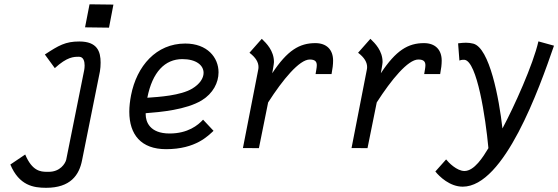

<svg xmlns="http://www.w3.org/2000/svg" viewBox="-20 -706 2660 915"><path d="M406.7 -685.5 385.3 -575.7 499.5 -574.2 520.5 -684.1ZM456.1 -365.2C458.5 -377 459.5 -395.5 459.5 -407.7C459.5 -460.4 443.8 -508.3 357.9 -508.3C292 -508.3 259.8 -489.7 193.8 -446.3L241.2 -381.3C299.8 -435.1 331.5 -435.5 355.5 -435.5H356.9C377.9 -435.1 383.3 -413.6 383.3 -394C383.3 -385.7 382.3 -377.9 381.3 -372.1L295.4 55.7C291 72.8 267.1 112.8 212.4 112.8H204.1C173.3 112.8 133.3 109.4 100.1 30.3L29.3 78.1C71.3 178.2 139.6 189 199.7 189C315.9 189 357.4 128.4 371.1 57.6Z M682.1 -240.2C706.1 -362.8 766.1 -424.3 849.1 -424.3C915.5 -424.3 950.2 -394.5 950.2 -358.9C950.2 -333.5 932.6 -305.7 896 -283.7C840.3 -250.5 738.3 -244.1 682.1 -240.2ZM862.8 -498.5C724.6 -498.5 631.8 -391.6 604.5 -252C599.1 -224.1 596.2 -197.8 596.2 -173.8C596.2 -64.5 652.3 4.9 771.5 4.9C914.6 4.9 973.1 -60.5 997.6 -82.5L947.8 -135.7C923.8 -109.4 875.5 -69.8 788.1 -69.8C693.4 -69.8 674.3 -126 674.3 -161.1V-166.5C744.6 -171.9 867.2 -182.6 941.9 -228C995.1 -260.7 1021.5 -312 1021.5 -361.3C1021.5 -432.1 967.8 -498.5 862.8 -498.5Z M1277.3 -356.9C1278.8 -365.2 1285.6 -402.3 1285.6 -410.2C1285.6 -464.4 1249.5 -500 1227.5 -521L1168.9 -454.6C1199.2 -431.6 1211.9 -409.2 1211.9 -386.2C1211.9 -381.8 1211.4 -377.4 1210.4 -373L1137.7 -0.5L1213.9 0L1257.8 -217.8C1327.6 -326.7 1406.7 -422.4 1456.1 -422.4C1482.4 -422.4 1489.7 -411.6 1489.7 -395C1489.7 -383.3 1486.3 -369.1 1483.9 -353H1560.1C1560.1 -354 1560.5 -355 1560.5 -356C1564.9 -378.4 1567.4 -398.9 1567.4 -417C1567.4 -469.7 1536.1 -500.5 1482.9 -500.5C1407.2 -500.5 1349.6 -466.3 1277.3 -356.9Z M1794.9 -356.9C1796.4 -365.2 1803.2 -402.3 1803.2 -410.2C1803.2 -464.4 1767.1 -500 1745.1 -521L1686.5 -454.6C1716.8 -431.6 1729.5 -409.2 1729.5 -386.2C1729.5 -381.8 1729 -377.4 1728 -373L1655.3 -0.5L1731.4 0L1775.4 -217.8C1845.2 -326.7 1924.3 -422.4 1973.6 -422.4C2000 -422.4 2007.3 -411.6 2007.3 -395C2007.3 -383.3 2003.9 -369.1 2001.5 -353H2077.6C2077.6 -354 2078.1 -355 2078.1 -356C2082.5 -378.4 2085 -398.9 2085 -417C2085 -469.7 2053.7 -500.5 2000.5 -500.5C1924.8 -500.5 1867.2 -466.3 1794.9 -356.9Z M2106 53.7 2054.7 111.3C2074.2 135.7 2124 183.6 2185.1 183.6C2383.8 183.6 2550.3 -285.6 2620.1 -488.3L2545.9 -508.8C2520.5 -397.9 2431.2 -199.7 2374.5 -93.8C2358.4 -237.8 2313 -478 2235.4 -498C2223.1 -501 2213.4 -502.4 2200.7 -502.4C2190.4 -502.4 2178.7 -501.5 2163.1 -499.5L2169.4 -417.5C2169.9 -418 2181.6 -422.4 2194.3 -420.9C2253.4 -412.6 2293.9 -147.5 2307.6 0C2282.2 42 2240.7 108.9 2193.4 108.9C2157.2 108.9 2117.7 68.8 2106 53.7Z"/></svg>

Font: Fantasque Sans Mono
Style: RegItalic
Weight: 400
Italic angle: -11°
Monospace: yes
Designer: Jany Belluz
Version: Version 1.6.3